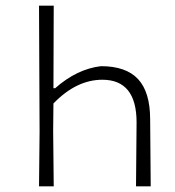

<svg xmlns="http://www.w3.org/2000/svg" viewBox="-20 -659 619 679"><path d="M118 0 120 -194 118 -639H170L169 -347H175Q252 -415 337 -425Q426 -425 468.5 -379Q511 -333 511 -237L513 0H461L463 -226Q463 -377 342 -377Q250 -377 169 -293L168 -197L170 0Z"/></svg>

Font: Alegreya Sans SC Light
Style: Regular
Weight: 300
Designer: Juan Pablo del Peral
Foundry: Huerta Tipografica
Version: Version 2.007